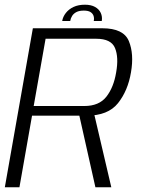

<svg xmlns="http://www.w3.org/2000/svg" viewBox="-30 -795 597 815"><path d="M-9.5 0H52.5L106 -304H337.5Q428.5 -304 470.8 -357Q513 -410 526 -488Q539.5 -566 517 -620.5Q494.5 -675 404.5 -675H109.5ZM375 0H442.5L366 -327L303 -321ZM113 -345 163.5 -630.5H378.5Q442 -630.5 458.2 -591Q474.5 -551.5 463 -487.5Q452.5 -424 421.5 -384.5Q390.5 -345 328 -345ZM330.5 -775Q302.5 -775 282.2 -765.5Q262 -756 249.5 -740Q237 -724 234 -706H268Q270 -718 276.5 -728Q283 -738 294.8 -744Q306.5 -750 326 -750Q344 -750 353.8 -744Q363.5 -738 367 -728Q370.5 -718 368 -706H402Q405 -724 397.8 -740Q390.5 -756 373.5 -765.5Q356.5 -775 330.5 -775Z"/></svg>

Font: Anybody Thin Light
Style: Italic
Weight: 300
Italic angle: -10°
Version: Version 1.113;gftools[0.9.25]